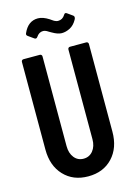

<svg xmlns="http://www.w3.org/2000/svg" viewBox="-133 -966 747 1046"><g transform="rotate(-15 240.5 -443.5)"><path d="M293.9 -783.2Q271.5 -783.2 240.2 -801.8Q235.4 -804.2 228.3 -808.6Q221.2 -813 217.5 -815.2Q213.9 -817.4 208.3 -819.1Q202.6 -820.8 196.8 -820.8Q174.3 -820.8 159.2 -797.9Q151.9 -787.6 142.1 -793.9L109.9 -816.9Q100.6 -823.2 105 -833Q131.8 -895 188 -895Q215.8 -895 250 -873Q251.5 -872.1 259 -866.7Q266.6 -861.3 270 -859.4Q273.4 -857.4 279.8 -855.2Q286.1 -853 292 -853Q316.9 -853 331.1 -876Q337.4 -888.2 348.1 -880.9L378.9 -858.9Q383.8 -855.5 383.8 -849.1Q383.8 -842.3 379.9 -835.9Q364.3 -807.6 340.8 -795.4Q317.4 -783.2 293.9 -783.2ZM231.9 7.8Q147 7.8 95 -47.4Q43 -102.5 43 -193.8V-688Q43 -693.4 46.4 -696.8Q49.8 -700.2 55.2 -700.2H147Q152.3 -700.2 155.8 -696.8Q159.2 -693.4 159.2 -688V-182.1Q159.2 -142.1 179.2 -116.9Q199.2 -91.8 231.9 -91.8Q264.6 -91.8 284.9 -116.9Q305.2 -142.1 305.2 -182.1V-688Q305.2 -693.4 308.6 -696.8Q312 -700.2 316.9 -700.2H409.2Q414.1 -700.2 417.5 -696.8Q420.9 -693.4 420.9 -688V-193.8Q420.9 -102.5 369.1 -47.4Q317.4 7.8 231.9 7.8Z"/></g></svg>

Font: Barlow Condensed SemiBold
Style: Regular
Weight: 600
Width: 3
Designer: Jeremy Tribby
Foundry: Tribby Type
Version: Version 1.422;hotconv 1.0.109;makeotfexe 2.5.65596